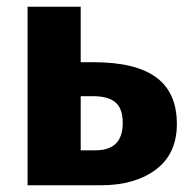

<svg xmlns="http://www.w3.org/2000/svg" viewBox="-20 -551 562 571"><path d="M220 -366V-531H62V0H281C348 0 403 -16 444 -47C485 -78 506 -123 506 -182C506 -303 430 -366 258 -366ZM220 -104V-265H255C320 -265 345 -240 345 -185C345 -131 318 -104 264 -104Z"/></svg>

Font: Fira Sans
Style: Bold
Weight: 700
Designer: Carrois Corporate & Edenspiekermann AG
Foundry: Carrois Corporate GbR & Edenspiekermann AG
Version: Version 4.203